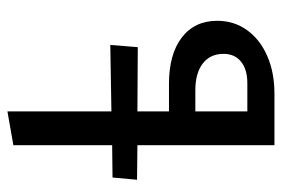

<svg xmlns="http://www.w3.org/2000/svg" viewBox="-141 -618 759 517"><g transform="rotate(-90 238.5 -359.5)"><path d="M441 -154Q441 -109 416 -74Q391 -39 346.5 -19.5Q302 0 245 0H106V-369L13 -370L19 -436L106 -437V-703L197 -719V-439L376 -442L370 -368L197 -369V-284H271Q351 -284 396 -249.5Q441 -215 441 -154ZM352 -137Q352 -173 326 -193Q300 -213 254 -213H197V-73H273Q310 -73 331 -90Q352 -107 352 -137Z"/></g></svg>

Font: Ysabeau Semibold
Style: Regular
Weight: 600
Designer: Christian Thalmann (Catharsis Fonts)
Version: Version 0.003